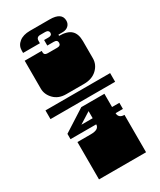

<svg xmlns="http://www.w3.org/2000/svg" viewBox="-184 -778 702 841"><g transform="rotate(-30 167.5 -357.5)"><path d="M34 -472V-613H120V-606Q120 -591 138 -591H186Q204 -591 204 -606Q204 -621 186 -621H153V-649H175Q193 -649 193 -663Q193 -669 188.5 -673Q184 -677 175 -677H150Q130 -677 130 -658V-646H45V-658Q45 -683 65 -699Q85 -715 119 -715H219Q280 -715 280 -674Q280 -658 269 -648Q258 -638 240 -638H219V-632Q260 -632 279 -614.5Q298 -597 298 -560V-473Q298 -441 273.5 -418Q249 -395 208 -395H118Q80 -395 57 -418.5Q34 -442 34 -472ZM4 -379H331V-335H4ZM56 -189H124Q166 -189 166 -215H36V-242L147 -313H264V-246H301V-215H264Q264 -203 271.5 -196Q279 -189 294 -189V0H56ZM166 -246V-282L109 -246Z"/></g></svg>

Font: Danfo
Style: Regular
Weight: 400
Version: Version 1.000;Glyphs 3.2 (3236)